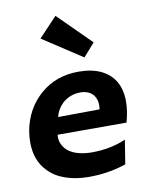

<svg xmlns="http://www.w3.org/2000/svg" viewBox="-79 -723 603 791"><g transform="rotate(-10 223.0 -327.0)"><path d="M229.5 12Q176 12 132.5 -2.8Q89 -17.5 61 -47Q15.5 -92.5 15 -169Q15 -192 19 -217.5Q36 -308.5 101.2 -365.5Q166.5 -422.5 261 -422.5Q316 -422.5 353.5 -404.8Q391 -387 410.8 -355.5Q430.5 -324 433 -280V-267Q433 -228 420 -181.5H132L131 -172Q131 -154.5 138.5 -140Q147.5 -121.5 164.5 -109.5Q181.5 -97.5 206.2 -91.5Q231 -85.5 258.5 -85.5Q337.5 -85.5 401 -113.5L385 -13Q312 12 229.5 12ZM146.5 -253 320 -254.5Q321.5 -264 321.5 -273Q321.5 -296 309 -313.5Q290.5 -336.5 254.5 -337Q211.5 -337 179 -309Q153.5 -284 146.5 -253ZM296 -476 131 -584 208 -665.5 344 -530.5Z"/></g></svg>

Font: Lucymar Sans SemiBold
Style: Italic
Weight: 600
Italic angle: -10°
Foundry: The League of Moveable Type (original font) / Main changes by Cristiano Sobral with portions from Mirco Monsees
Version: Version 2.00;August 30, 2020;FontCreator 13.0.0.2681 64-bit